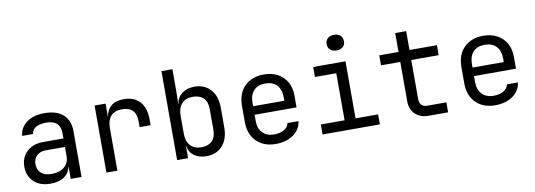

<svg xmlns="http://www.w3.org/2000/svg" viewBox="-60 -1159 4319 1551"><g transform="rotate(-10 2100.0 -383.5)"><path d="M252 10Q167 10 117 -37.5Q67 -85 67 -162Q67 -213 90 -251Q113 -289 154 -310.5Q195 -332 248 -332H418V-375Q418 -482 301 -482Q249 -482 217 -463Q185 -444 183 -410H93Q98 -475 153.5 -517.5Q209 -560 301 -560Q401 -560 454.5 -512Q508 -464 508 -378V0H419V-100H417Q409 -49 366 -19.5Q323 10 252 10ZM274 -66Q340 -66 379 -98Q418 -130 418 -185V-262H258Q214 -262 186.5 -235.5Q159 -209 159 -165Q159 -119 189.5 -92.5Q220 -66 274 -66Z M712 0V-550H802V-445H804Q811 -498 849 -529Q887 -560 951 -560Q1037 -560 1083.5 -508.5Q1130 -457 1130 -362V-315H1040V-362Q1040 -482 923 -482Q864 -482 833 -448Q802 -414 802 -350V0Z M1532 10Q1470 10 1430 -20.5Q1390 -51 1383 -105H1382V0H1292V-730H1382V-570L1380 -445H1381Q1389 -498 1429.5 -529Q1470 -560 1532 -560Q1615 -560 1664 -505Q1713 -450 1713 -355V-194Q1713 -100 1664 -45Q1615 10 1532 10ZM1502 -68Q1559 -68 1591 -98Q1623 -128 1623 -195V-355Q1623 -423 1591 -452.5Q1559 -482 1502 -482Q1447 -482 1414.5 -447Q1382 -412 1382 -350V-200Q1382 -138 1414.5 -103Q1447 -68 1502 -68Z M2100 10Q2003 10 1943.5 -48.5Q1884 -107 1884 -210V-340Q1884 -443 1943.5 -501.5Q2003 -560 2100 -560Q2165 -560 2213.5 -534Q2262 -508 2289 -461Q2316 -414 2316 -350V-252H1972V-200Q1972 -139 2007 -103.5Q2042 -68 2100 -68Q2150 -68 2182.5 -87.5Q2215 -107 2222 -140H2312Q2303 -71 2245 -30.5Q2187 10 2100 10ZM1972 -322H2228V-350Q2228 -415 2194.5 -450.5Q2161 -486 2100 -486Q2039 -486 2005.5 -450.5Q1972 -415 1972 -350Z M2485 0V-82H2680V-468H2505V-550H2770V-82H2955V0ZM2715 -649Q2682 -649 2663 -666Q2644 -683 2644 -712Q2644 -742 2663 -759.5Q2682 -777 2715 -777Q2748 -777 2767 -759.5Q2786 -742 2786 -712Q2786 -683 2767 -666Q2748 -649 2715 -649Z M3355 0Q3287 0 3246 -39.5Q3205 -79 3205 -145V-468H3047V-550H3205V-705H3295V-550H3520V-468H3295V-145Q3295 -117 3311.5 -99.5Q3328 -82 3355 -82H3515V0Z M3900 10Q3803 10 3743.5 -48.5Q3684 -107 3684 -210V-340Q3684 -443 3743.5 -501.5Q3803 -560 3900 -560Q3965 -560 4013.5 -534Q4062 -508 4089 -461Q4116 -414 4116 -350V-252H3772V-200Q3772 -139 3807 -103.5Q3842 -68 3900 -68Q3950 -68 3982.5 -87.5Q4015 -107 4022 -140H4112Q4103 -71 4045 -30.5Q3987 10 3900 10ZM3772 -322H4028V-350Q4028 -415 3994.5 -450.5Q3961 -486 3900 -486Q3839 -486 3805.5 -450.5Q3772 -415 3772 -350Z"/></g></svg>

Font: JetBrainsMonoNL NFM
Style: Regular
Weight: 400
Monospace: yes
Designer: Philipp Nurullin, Konstantin Bulenkov
Foundry: JetBrains
Version: Version 2.304; ttfautohint (v1.8.4.7-5d5b);Nerd Fonts 3.3.0